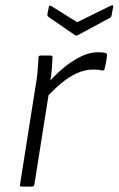

<svg xmlns="http://www.w3.org/2000/svg" viewBox="-20 -689 438 709"><path d="M60 0Q52 0 54 -8L111 -369Q116 -396 118.5 -423Q121 -450 122 -476Q122 -484 130 -484H167Q174 -484 174 -477Q173 -456 171 -430.5Q169 -405 164 -380L161 -349L107 -8Q106 -4 104 -2Q102 0 98 0ZM147 -324 155 -379Q179 -408 210.5 -435Q242 -462 276 -479Q310 -496 341 -496Q362 -496 370 -493Q374 -492 374.5 -489.5Q375 -487 375 -484Q374 -472 371.5 -459Q369 -446 366 -434Q364 -427 356 -429Q350 -431 342 -431.5Q334 -432 322 -432Q292 -432 261.5 -417.5Q231 -403 202.5 -378.5Q174 -354 147 -324ZM389 -668Q393 -670 396 -669Q399 -668 398 -664L392 -632Q391 -625 384 -622L267 -559Q262 -556 257 -559L160 -626Q154 -630 155 -636L160 -662Q161 -671 169 -667L265 -607Z"/></svg>

Font: Sofia Sans Light
Style: Italic
Weight: 300
Italic angle: -9°
Version: Version 4.100-B